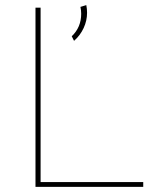

<svg xmlns="http://www.w3.org/2000/svg" viewBox="-20 -732 613 752"><path d="M139 -702V-19H541V0H119V-702ZM261 -590Q298 -625 298 -678Q298 -692 295 -705L318 -712Q321 -697 321 -682Q321 -651 307.5 -622Q294 -593 270 -572Z"/></svg>

Font: Josefin Sans Thin
Style: Regular
Weight: 250
Designer: Santiago Orozco
Foundry: Typemade
Version: Version 2.000